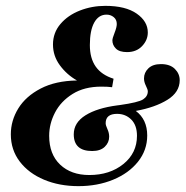

<svg xmlns="http://www.w3.org/2000/svg" viewBox="-20 -627 634 656"><path d="M17 -168Q17 -215 42.5 -256.5Q68 -298 119 -324.5Q170 -351 243 -352Q208 -372 184.5 -404Q161 -436 161 -475Q161 -515 186.5 -545Q212 -575 253 -591Q294 -607 340 -607Q409 -607 447 -580.5Q485 -554 485 -516Q485 -490 465.5 -469.5Q446 -449 414 -449Q388 -449 376 -461Q364 -473 364 -489Q364 -496 371.5 -515Q379 -534 379 -545Q379 -560 368.5 -568.5Q358 -577 344 -577Q317 -577 302 -550Q287 -523 287 -473Q287 -428 307 -399.5Q327 -371 368 -358L363 -329Q350 -331 326 -331Q268 -331 228 -306Q188 -281 168 -242.5Q148 -204 148 -163Q148 -100 185.5 -64.5Q223 -29 285 -29Q355 -29 401.5 -66.5Q448 -104 448 -163Q448 -199 428.5 -218.5Q409 -238 380 -238Q341 -238 341 -206Q341 -199 347 -186Q353 -173 353 -160Q353 -140 338 -125.5Q323 -111 295 -111Q232 -111 232 -168Q232 -208 272 -233Q312 -258 381 -267L389 -268Q453 -277 469 -287.5Q485 -298 485 -315Q485 -321 478.5 -334Q472 -347 472 -359Q472 -379 487 -393.5Q502 -408 530 -408Q561 -408 577.5 -391.5Q594 -375 594 -353Q594 -312 552 -286Q510 -260 444 -248Q483 -219 483 -164Q483 -114 451.5 -74.5Q420 -35 366.5 -13Q313 9 248 9Q183 9 130.5 -13Q78 -35 47.5 -75Q17 -115 17 -168Z"/></svg>

Font: Unna
Style: Bold Italic
Weight: 700
Italic angle: -8.05°
Designer: Jorge de Buen Unna
Foundry: Omnibus-Type
Version: Version 2.008